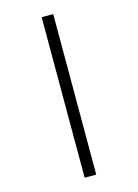

<svg xmlns="http://www.w3.org/2000/svg" viewBox="-144 -909 829 1153"><g transform="rotate(-15 270.0 -333.0)"><path d="M234 -832H306V166H234Z"/></g></svg>

Font: hingl115
Style: Book
Weight: 400
Designer: Jelle Bosma - Monotype Design Team
Foundry: Monotype Imaging Inc.
Version: Version 2.003